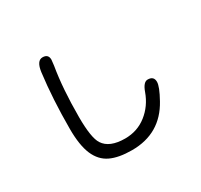

<svg xmlns="http://www.w3.org/2000/svg" viewBox="-168 -1000 1336 1274"><g transform="rotate(-30 500.0 -362.5)"><path d="M213.9 -275.4Q213.9 -504.9 238.3 -696.3Q249 -778.3 293.9 -778.3Q337.9 -778.3 337.9 -735.4L333 -691.4Q305.7 -531.2 305.7 -313.5Q305.7 -154.3 338.9 -103.5Q381.8 -37.1 501 -37.1Q594.7 -37.1 665.5 -92.8Q736.3 -148.4 768.6 -238.3Q791 -301.8 824.2 -301.8Q871.1 -301.8 871.1 -257.8Q871.1 -221.7 823.2 -135.7Q719.7 52.7 502 52.7Q400.4 52.7 337.9 22.9Q275.4 -6.8 244.6 -78.6Q213.9 -150.4 213.9 -275.4Z"/></g></svg>

Font: jf-openhuninn-2.0
Style: Regular
Weight: 400
Designer: [Kosugi Maru]
Designed by MOTOYA      

[Varela Round]
Joe Prince (Latin component); Avraham Cornfeld (Hebrew component)
Foundry: justfont CO.,LTD.
Version: 2.0